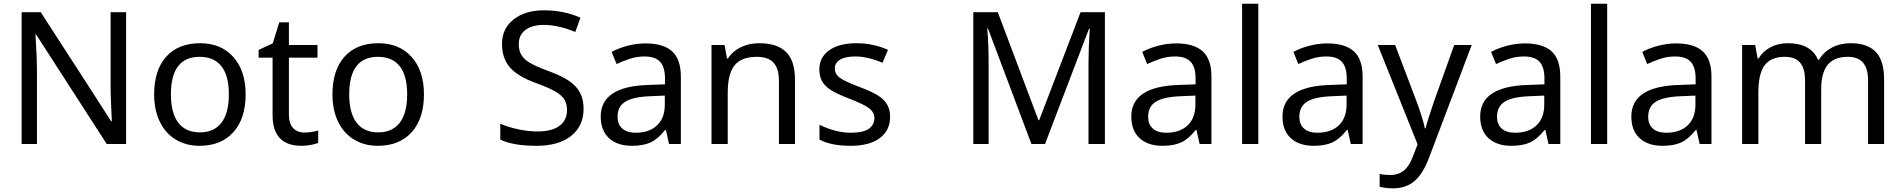

<svg xmlns="http://www.w3.org/2000/svg" viewBox="-20 -780 10307 1040"><path d="M663.1 0H558.1L175.8 -592.8H171.9L174.3 -553.2Q180.2 -464.4 180.2 -398.9V0H97.2V-713.9H201.2L223.1 -679.2L457.5 -316.9L582 -123H585.9Q585 -134.8 582 -206.8Q579.1 -278.8 579.1 -311V-713.9H663.1Z M1310.5 -269Q1310.5 -137.7 1244.1 -64Q1177.7 9.8 1060.5 9.8Q987.8 9.8 931.6 -24.2Q875.5 -58.1 845.2 -121.6Q814.9 -185.1 814.9 -269Q814.9 -399.9 880.4 -472.9Q945.8 -545.9 1064 -545.9Q1177.2 -545.9 1243.9 -471.4Q1310.5 -397 1310.5 -269ZM905.8 -269Q905.8 -168 945.6 -115.5Q985.4 -63 1063 -63Q1139.6 -63 1179.7 -115.5Q1219.7 -168 1219.7 -269Q1219.7 -370.1 1179.4 -421.1Q1139.2 -472.2 1061.5 -472.2Q905.8 -472.2 905.8 -269Z M1628.9 -62Q1646 -62 1668.9 -65.4Q1691.9 -68.8 1703.6 -73.2V-5.9Q1691.4 -0.5 1665.8 4.6Q1640.1 9.8 1613.8 9.8Q1456.5 9.8 1456.5 -155.8V-467.8H1380.9V-509.8L1457.5 -544.9L1492.7 -659.2H1544.9V-536.1H1699.7V-467.8H1544.9V-158.2Q1544.9 -111.8 1567.1 -86.9Q1589.4 -62 1628.9 -62Z M2276.4 -269Q2276.4 -137.7 2210 -64Q2143.6 9.8 2026.4 9.8Q1953.6 9.8 1897.5 -24.2Q1841.3 -58.1 1811 -121.6Q1780.8 -185.1 1780.8 -269Q1780.8 -399.9 1846.2 -472.9Q1911.6 -545.9 2029.8 -545.9Q2143.1 -545.9 2209.7 -471.4Q2276.4 -397 2276.4 -269ZM1871.6 -269Q1871.6 -168 1911.4 -115.5Q1951.2 -63 2028.8 -63Q2105.5 -63 2145.5 -115.5Q2185.5 -168 2185.5 -269Q2185.5 -370.1 2145.3 -421.1Q2105 -472.2 2027.3 -472.2Q1871.6 -472.2 1871.6 -269Z M3141.1 -190.9Q3141.1 -97.7 3073.7 -43.9Q3006.3 9.8 2886.2 9.8Q2759.3 9.8 2689.9 -23.9V-109.9Q2735.4 -90.3 2789.3 -79.1Q2843.3 -67.9 2890.1 -67.9Q2970.2 -67.9 3010.7 -98.6Q3051.3 -129.4 3051.3 -183.1Q3051.3 -218.8 3036.6 -241.7Q3022 -264.6 2987.5 -284.7Q2953.1 -304.7 2883.3 -330.1Q2784.2 -366.2 2741.7 -415.3Q2699.2 -464.4 2699.2 -542Q2699.2 -625.5 2762 -674.8Q2824.7 -724.1 2927.2 -724.1Q3034.2 -724.1 3124 -684.1L3096.2 -606.9Q3004.4 -645 2925.3 -645Q2861.8 -645 2825.9 -617.7Q2790 -590.3 2790 -541Q2790 -505.9 2804 -482.7Q2817.9 -459.5 2848.9 -440.4Q2879.9 -421.4 2946.3 -397Q3025.9 -367.7 3064.9 -340.1Q3104 -312.5 3122.6 -276.6Q3141.1 -240.7 3141.1 -190.9Z M3604 0 3586.9 -76.2H3583Q3543 -25.9 3503.2 -8.1Q3463.4 9.8 3402.8 9.8Q3323.7 9.8 3278.8 -31.7Q3233.9 -73.2 3233.9 -148.9Q3233.9 -312 3491.2 -319.8L3582 -323.2V-355Q3582 -416 3555.7 -445.1Q3529.3 -474.1 3471.2 -474.1Q3428.7 -474.1 3390.9 -461.4Q3353 -448.7 3319.8 -433.1L3293 -499Q3333.5 -520.5 3381.3 -532.7Q3429.2 -544.9 3476.1 -544.9Q3573.2 -544.9 3620.6 -502Q3668 -459 3668 -365.2V0ZM3422.9 -61Q3496.6 -61 3538.8 -100.8Q3581.1 -140.6 3581.1 -213.9V-262.2L3502 -258.8Q3409.7 -255.4 3367.4 -229.5Q3325.2 -203.6 3325.2 -147.9Q3325.2 -106 3350.8 -83.5Q3376.5 -61 3422.9 -61Z M4199.2 0V-342.8Q4199.2 -408.2 4170.2 -440.2Q4141.1 -472.2 4079.1 -472.2Q3996.6 -472.2 3959.2 -426.5Q3921.9 -380.9 3921.9 -277.8V0H3834V-536.1H3904.8L3918 -462.9H3922.9Q3947.8 -502.4 3992.7 -524.2Q4037.6 -545.9 4091.8 -545.9Q4190.4 -545.9 4238.3 -498Q4286.1 -450.2 4286.1 -349.1V0Z M4801.3 -147.9Q4801.3 -72.8 4745.1 -31.5Q4689 9.8 4587.4 9.8Q4481.4 9.8 4418.9 -23.9V-104Q4507.3 -61 4589.4 -61Q4655.8 -61 4686 -82.5Q4716.3 -104 4716.3 -140.1Q4716.3 -171.9 4687.3 -193.8Q4658.2 -215.8 4584 -244.1Q4508.3 -273.4 4477.5 -294.2Q4446.8 -314.9 4432.4 -340.8Q4418 -366.7 4418 -403.8Q4418 -469.7 4471.7 -507.8Q4525.4 -545.9 4619.1 -545.9Q4710.4 -545.9 4790 -509.8L4760.3 -439.9Q4678.7 -474.1 4613.3 -474.1Q4558.6 -474.1 4530.3 -456.8Q4502 -439.5 4502 -409.2Q4502 -379.9 4526.4 -360.6Q4550.8 -341.3 4640.1 -307.1Q4707 -282.2 4739 -260.7Q4771 -239.3 4786.1 -212.4Q4801.3 -185.5 4801.3 -147.9Z M5566.9 0 5331.5 -626H5327.6Q5335 -547.9 5335 -433.1V0H5252V-713.9H5384.8L5605 -128.9H5608.9L5833 -713.9H5964.8V0H5876V-439Q5876 -512.2 5882.8 -625H5878.9L5640.6 0Z M6478 0 6460.9 -76.2H6457Q6417 -25.9 6377.2 -8.1Q6337.4 9.8 6276.9 9.8Q6197.8 9.8 6152.8 -31.7Q6107.9 -73.2 6107.9 -148.9Q6107.9 -312 6365.2 -319.8L6456.1 -323.2V-355Q6456.1 -416 6429.7 -445.1Q6403.3 -474.1 6345.2 -474.1Q6302.7 -474.1 6264.9 -461.4Q6227.1 -448.7 6193.8 -433.1L6167 -499Q6207.5 -520.5 6255.4 -532.7Q6303.2 -544.9 6350.1 -544.9Q6447.3 -544.9 6494.6 -502Q6542 -459 6542 -365.2V0ZM6296.9 -61Q6370.6 -61 6412.8 -100.8Q6455.1 -140.6 6455.1 -213.9V-262.2L6376 -258.8Q6283.7 -255.4 6241.5 -229.5Q6199.2 -203.6 6199.2 -147.9Q6199.2 -106 6224.9 -83.5Q6250.5 -61 6296.9 -61Z M6795.9 0H6708V-759.8H6795.9Z M7296.9 0 7279.8 -76.2H7275.9Q7235.8 -25.9 7196 -8.1Q7156.2 9.8 7095.7 9.8Q7016.6 9.8 6971.7 -31.7Q6926.8 -73.2 6926.8 -148.9Q6926.8 -312 7184.1 -319.8L7274.9 -323.2V-355Q7274.9 -416 7248.5 -445.1Q7222.2 -474.1 7164.1 -474.1Q7121.6 -474.1 7083.7 -461.4Q7045.9 -448.7 7012.7 -433.1L6985.8 -499Q7026.4 -520.5 7074.2 -532.7Q7122.1 -544.9 7168.9 -544.9Q7266.1 -544.9 7313.5 -502Q7360.8 -459 7360.8 -365.2V0ZM7115.7 -61Q7189.5 -61 7231.7 -100.8Q7273.9 -140.6 7273.9 -213.9V-262.2L7194.8 -258.8Q7102.5 -255.4 7060.3 -229.5Q7018.1 -203.6 7018.1 -147.9Q7018.1 -106 7043.7 -83.5Q7069.3 -61 7115.7 -61Z M7442.9 -536.1H7537.1L7652.8 -231Q7689.5 -131.3 7697.8 -85H7701.7Q7706.1 -103 7721.7 -152.6Q7737.3 -202.1 7748 -231.9L7856.9 -536.1H7951.7L7720.7 74.2Q7687 163.1 7640.6 201.7Q7594.2 240.2 7525.9 240.2Q7489.3 240.2 7453.1 231.9V162.1Q7477.5 168 7511.7 168Q7553.7 168 7583 144.8Q7612.3 121.6 7630.9 73.2L7658.7 2Z M8367.7 0 8350.6 -76.2H8346.7Q8306.6 -25.9 8266.8 -8.1Q8227.1 9.8 8166.5 9.8Q8087.4 9.8 8042.5 -31.7Q7997.6 -73.2 7997.6 -148.9Q7997.6 -312 8254.9 -319.8L8345.7 -323.2V-355Q8345.7 -416 8319.3 -445.1Q8293 -474.1 8234.9 -474.1Q8192.4 -474.1 8154.5 -461.4Q8116.7 -448.7 8083.5 -433.1L8056.6 -499Q8097.2 -520.5 8145 -532.7Q8192.9 -544.9 8239.7 -544.9Q8336.9 -544.9 8384.3 -502Q8431.6 -459 8431.6 -365.2V0ZM8186.5 -61Q8260.3 -61 8302.5 -100.8Q8344.7 -140.6 8344.7 -213.9V-262.2L8265.6 -258.8Q8173.3 -255.4 8131.1 -229.5Q8088.9 -203.6 8088.9 -147.9Q8088.9 -106 8114.5 -83.5Q8140.1 -61 8186.5 -61Z M8685.5 0H8597.7V-759.8H8685.5Z M9186.5 0 9169.4 -76.2H9165.5Q9125.5 -25.9 9085.7 -8.1Q9045.9 9.8 8985.4 9.8Q8906.2 9.8 8861.3 -31.7Q8816.4 -73.2 8816.4 -148.9Q8816.4 -312 9073.7 -319.8L9164.6 -323.2V-355Q9164.6 -416 9138.2 -445.1Q9111.8 -474.1 9053.7 -474.1Q9011.2 -474.1 8973.4 -461.4Q8935.5 -448.7 8902.3 -433.1L8875.5 -499Q8916 -520.5 8963.9 -532.7Q9011.7 -544.9 9058.6 -544.9Q9155.8 -544.9 9203.1 -502Q9250.5 -459 9250.5 -365.2V0ZM9005.4 -61Q9079.1 -61 9121.3 -100.8Q9163.6 -140.6 9163.6 -213.9V-262.2L9084.5 -258.8Q8992.2 -255.4 8950 -229.5Q8907.7 -203.6 8907.7 -147.9Q8907.7 -106 8933.3 -83.5Q8959 -61 9005.4 -61Z M10098.6 0V-345.2Q10098.6 -472.2 9989.7 -472.2Q9915 -472.2 9879.9 -428.7Q9844.7 -385.3 9844.7 -295.9V0H9757.3V-345.2Q9757.3 -408.7 9730.7 -440.4Q9704.1 -472.2 9647.5 -472.2Q9573.2 -472.2 9538.8 -426.8Q9504.4 -381.3 9504.4 -277.8V0H9416.5V-536.1H9487.3L9500.5 -462.9H9505.4Q9528.3 -502 9570.1 -523.9Q9611.8 -545.9 9663.6 -545.9Q9789.6 -545.9 9827.6 -456.1H9832.5Q9858.4 -499 9903.1 -522.5Q9947.8 -545.9 10004.4 -545.9Q10095.2 -545.9 10140.4 -499Q10185.5 -452.1 10185.5 -349.1V0Z"/></svg>

Font: Noto Sans Malayalam
Style: Regular
Weight: 400
Designer: Monotype Design team
Foundry: Monotype Imaging Inc.
Version: Version 1.02